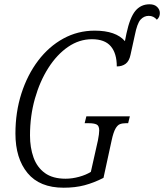

<svg xmlns="http://www.w3.org/2000/svg" viewBox="-20 -866 766 896"><path d="M277 10Q165 10 108.5 -58.5Q52 -127 52 -243Q52 -343 80 -430Q108 -517 158 -583Q208 -649 275.5 -686Q343 -723 422 -723Q521 -723 563 -674L570 -709Q586 -784 611.5 -815Q637 -846 678 -846Q701 -846 713.5 -833.5Q726 -821 726 -805Q726 -786 712 -774Q697 -792 674 -792Q652 -792 636 -774.5Q620 -757 609 -701L589 -610Q583 -581 566.5 -568.5Q550 -556 525 -556Q525 -617 497 -650Q469 -683 409 -683Q350 -683 298 -647.5Q246 -612 206 -549.5Q166 -487 143 -406Q120 -325 120 -234Q120 -177 136.5 -131Q153 -85 189.5 -58.5Q226 -32 286 -32Q317 -32 349.5 -41Q382 -50 404 -64L437 -211Q443 -242 443 -257Q443 -279 431 -285Q419 -291 394 -291H375L383 -323H586L578 -291H567Q551 -291 539.5 -286.5Q528 -282 518.5 -265Q509 -248 501 -211L463 -36Q418 -13 374.5 -1.5Q331 10 277 10Z"/></svg>

Font: Noto Serif Condensed Light
Style: Italic
Weight: 300
Width: 3
Italic angle: -12°
Designer: Monotype Design Team
Foundry: Monotype Imaging Inc.
Version: Version 2.014; ttfautohint (v1.8.4.7-5d5b)